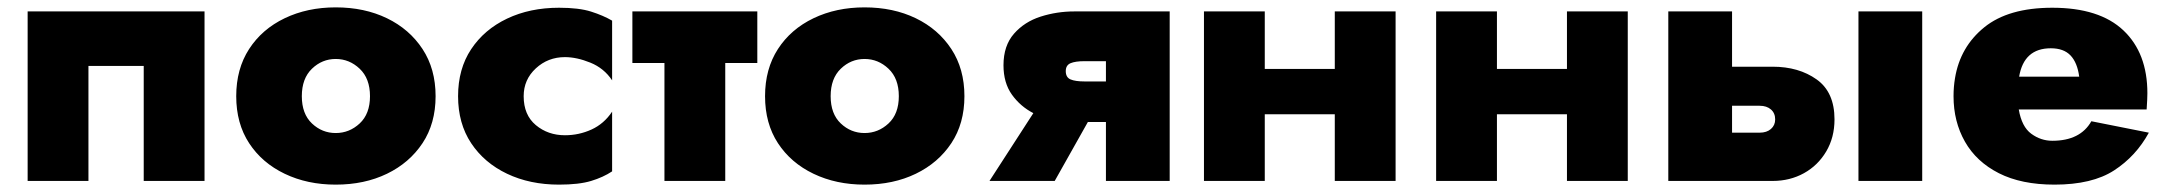

<svg xmlns="http://www.w3.org/2000/svg" viewBox="-20 -491 5883 521"><path d="M535 -460V0H370V-312H220V0H55V-460Z M621 -230Q621 -304 656 -358Q691 -412 752.5 -441.5Q814 -471 891 -471Q969 -471 1030 -441.5Q1091 -412 1126.5 -358Q1162 -304 1162 -230Q1162 -156 1126.5 -102.5Q1091 -49 1030 -19.5Q969 10 891 10Q814 10 752.5 -19.5Q691 -49 656 -102.5Q621 -156 621 -230ZM799 -230Q799 -182 826.5 -156Q854 -130 891 -130Q928 -130 956 -156Q984 -182 984 -230Q984 -278 956 -304.5Q928 -331 891 -331Q854 -331 826.5 -304.5Q799 -278 799 -230Z M1401 -230Q1401 -179 1434 -151.5Q1467 -124 1513 -124Q1551 -124 1585 -139.5Q1619 -155 1641 -188V-26Q1617 -10 1584 0Q1551 10 1497 10Q1418 10 1356 -19.5Q1294 -49 1258.5 -102.5Q1223 -156 1223 -230Q1223 -304 1258.5 -357.5Q1294 -411 1356 -440.5Q1418 -470 1497 -470Q1551 -470 1584 -459.5Q1617 -449 1641 -435V-273Q1619 -306 1582 -321Q1545 -336 1513 -336Q1467 -336 1434 -305.5Q1401 -275 1401 -230Z M1696 -460H2035V-320H1948V0H1783V-320H1696Z M2056 -230Q2056 -304 2091 -358Q2126 -412 2187.5 -441.5Q2249 -471 2326 -471Q2404 -471 2465 -441.5Q2526 -412 2561.5 -358Q2597 -304 2597 -230Q2597 -156 2561.5 -102.5Q2526 -49 2465 -19.5Q2404 10 2326 10Q2249 10 2187.5 -19.5Q2126 -49 2091 -102.5Q2056 -156 2056 -230ZM2234 -230Q2234 -182 2261.5 -156Q2289 -130 2326 -130Q2363 -130 2391 -156Q2419 -182 2419 -230Q2419 -278 2391 -304.5Q2363 -331 2326 -331Q2289 -331 2261.5 -304.5Q2234 -278 2234 -230Z M2842 0H2665L2784 -184Q2749 -202 2726 -234Q2703 -266 2703 -314Q2703 -367 2731.5 -399.5Q2760 -432 2804 -446Q2848 -460 2895 -460H3154V0H2981V-160H2932ZM2923 -270H2981V-325H2923Q2898 -325 2885 -319.5Q2872 -314 2872 -298Q2872 -281 2885 -275.5Q2898 -270 2923 -270Z M3247 -460H3412V-304H3602V-460H3767V0H3602V-181H3412V0H3247Z M3877 -460H4042V-304H4232V-460H4397V0H4232V-181H4042V0H3877Z M5023 -460H5196V0H5023ZM4507 -460H4680V-310H4790Q4861 -310 4909.5 -275.5Q4958 -241 4958 -167Q4958 -118 4935.5 -80Q4913 -42 4875 -21Q4837 0 4790 0H4507ZM4755 -204H4680V-131H4755Q4774 -131 4785.5 -141Q4797 -151 4797 -167Q4797 -184 4785.5 -194Q4774 -204 4755 -204Z M5811 -131Q5776 -67 5716.5 -28.5Q5657 10 5555 10Q5465 10 5404 -21Q5343 -52 5312 -106.5Q5281 -161 5281 -230Q5281 -243 5282 -255Q5283 -267 5285 -279Q5299 -364 5364.5 -417Q5430 -470 5549 -470Q5677 -470 5742 -408.5Q5807 -347 5807 -238Q5807 -232 5806.5 -220Q5806 -208 5805 -194H5458Q5466 -147 5492 -128Q5518 -109 5549 -109Q5625 -109 5655 -162ZM5545 -360Q5472 -360 5459 -283H5622Q5617 -321 5598.5 -340.5Q5580 -360 5545 -360Z"/></svg>

Font: Jost* Heavy
Style: Regular
Weight: 800
Version: Version 3.7